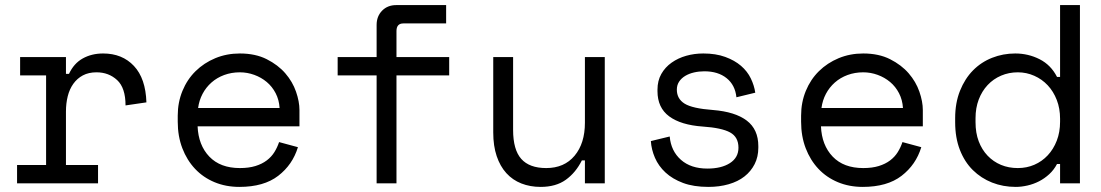

<svg xmlns="http://www.w3.org/2000/svg" viewBox="-20 -720 4324 754"><path d="M59 -496H239V-430H251Q270 -471 305 -490.5Q340 -510 385 -510Q460 -510 506 -461Q552 -412 555 -318L473 -306Q473 -375 440 -405.5Q407 -436 359 -436Q328 -436 305.5 -424Q283 -412 268 -391Q253 -370 246 -342Q239 -314 239 -282V-72H365V0H47V-72H161V-424H59Z M756 -224Q759 -150 802 -105Q845 -60 922 -60Q957 -60 983 -68Q1009 -76 1027.5 -90Q1046 -104 1057.5 -122.5Q1069 -141 1076 -162L1150 -142Q1129 -73 1072.5 -29.5Q1016 14 920 14Q867 14 822.5 -4.5Q778 -23 746 -57Q714 -91 696 -138Q678 -185 678 -242V-266Q678 -318 696.5 -363Q715 -408 748 -440.5Q781 -473 825.5 -491.5Q870 -510 922 -510Q983 -510 1027.5 -487.5Q1072 -465 1100.5 -432Q1129 -399 1142.5 -360Q1156 -321 1156 -288V-224ZM922 -436Q889 -436 860.5 -425.5Q832 -415 810.5 -396Q789 -377 775.5 -351.5Q762 -326 758 -296H1078Q1076 -328 1062.5 -354Q1049 -380 1027.5 -398Q1006 -416 978.5 -426Q951 -436 922 -436Z M1306 -496H1459V-622Q1459 -656 1480.5 -678Q1502 -700 1536 -700H1732V-628H1564Q1537 -628 1537 -598V-496H1744V-424H1537V0H1459V-424H1306Z M2277 -496H2355V0H2277V-90H2265Q2241 -42 2202 -14Q2163 14 2103 14Q2062 14 2027.5 0.5Q1993 -13 1968.5 -40Q1944 -67 1930.5 -107Q1917 -147 1917 -200V-496H1995V-210Q1995 -132 2027 -96Q2059 -60 2125 -60Q2196 -60 2236.5 -108.5Q2277 -157 2277 -238Z M2638 -368Q2638 -332 2668.5 -313Q2699 -294 2780 -288Q2867 -281 2912.5 -246.5Q2958 -212 2958 -146V-140Q2958 -104 2943.5 -75.5Q2929 -47 2903.5 -27Q2878 -7 2841.5 3.5Q2805 14 2762 14Q2704 14 2662.5 -1.5Q2621 -17 2593.5 -42.5Q2566 -68 2552 -100.5Q2538 -133 2536 -166L2610 -184Q2615 -127 2654 -92.5Q2693 -58 2758 -58Q2813 -58 2846.5 -79.5Q2880 -101 2880 -140Q2880 -182 2847 -200Q2814 -218 2740 -223Q2654 -229 2608 -263Q2562 -297 2562 -362V-368Q2562 -403 2577 -429.5Q2592 -456 2617.5 -474Q2643 -492 2675 -501Q2707 -510 2742 -510Q2791 -510 2828 -496.5Q2865 -483 2890 -461.5Q2915 -440 2928.5 -412Q2942 -384 2946 -356L2872 -338Q2867 -386 2833.5 -413Q2800 -440 2746 -440Q2725 -440 2705.5 -435.5Q2686 -431 2671 -422Q2656 -413 2647 -399.5Q2638 -386 2638 -368Z M3204 -224Q3207 -150 3250 -105Q3293 -60 3370 -60Q3405 -60 3431 -68Q3457 -76 3475.5 -90Q3494 -104 3505.5 -122.5Q3517 -141 3524 -162L3598 -142Q3577 -73 3520.5 -29.5Q3464 14 3368 14Q3315 14 3270.5 -4.5Q3226 -23 3194 -57Q3162 -91 3144 -138Q3126 -185 3126 -242V-266Q3126 -318 3144.5 -363Q3163 -408 3196 -440.5Q3229 -473 3273.5 -491.5Q3318 -510 3370 -510Q3431 -510 3475.5 -487.5Q3520 -465 3548.5 -432Q3577 -399 3590.5 -360Q3604 -321 3604 -288V-224ZM3370 -436Q3337 -436 3308.5 -425.5Q3280 -415 3258.5 -396Q3237 -377 3223.5 -351.5Q3210 -326 3206 -296H3526Q3524 -328 3510.5 -354Q3497 -380 3475.5 -398Q3454 -416 3426.5 -426Q3399 -436 3370 -436Z M4143 -76H4131Q4119 -53 4100.5 -36Q4082 -19 4060.5 -8Q4039 3 4015 8.5Q3991 14 3969 14Q3919 14 3876 -3Q3833 -20 3800.5 -52Q3768 -84 3749.5 -131.5Q3731 -179 3731 -240V-256Q3731 -316 3750 -363.5Q3769 -411 3801 -443.5Q3833 -476 3876 -493Q3919 -510 3967 -510Q4018 -510 4062.5 -487.5Q4107 -465 4131 -418H4143V-700H4221V0H4143ZM3977 -60Q4012 -60 4042 -73Q4072 -86 4094.5 -110Q4117 -134 4130 -167.5Q4143 -201 4143 -242V-254Q4143 -294 4130 -327.5Q4117 -361 4094.5 -385Q4072 -409 4041.5 -422.5Q4011 -436 3977 -436Q3942 -436 3911.5 -423Q3881 -410 3858.5 -386Q3836 -362 3823.5 -329Q3811 -296 3811 -256V-240Q3811 -198 3823.5 -165Q3836 -132 3858.5 -108.5Q3881 -85 3911 -72.5Q3941 -60 3977 -60Z"/></svg>

Font: Space Mono
Style: Regular
Weight: 400
Monospace: yes
Designer: Colophon Foundry / Benjamin Critton
Foundry: Colophon Foundry
Version: Version 1.000;PS 1.003;hotconv 1.0.81;makeotf.lib2.5.63406